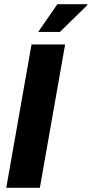

<svg xmlns="http://www.w3.org/2000/svg" viewBox="-20 -900 439 920"><path d="M10 0 131 -687H292L171 0ZM163 -747 255 -880H398L399 -876L267 -747Z"/></svg>

Font: Archivo Condensed ExtraBold
Style: Italic
Weight: 800
Width: 3
Italic angle: -10°
Designer: Hector Gatti
Foundry: Omnibus-Type
Version: Version 2.001